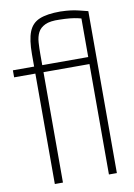

<svg xmlns="http://www.w3.org/2000/svg" viewBox="-102 -963 716 1024"><g transform="rotate(-10 255.5 -450.5)"><path d="M110 -634H154V0H110ZM298 -901Q333 -900 355.5 -897Q378 -894 398 -889Q418 -884 446 -877V-833Q421 -841 384.5 -849.5Q348 -858 287 -859Q236 -861 208.5 -848Q181 -835 169.5 -812Q158 -789 156 -758.5Q154 -728 154 -694V-494H110V-702Q110 -781 127 -824Q144 -867 185 -884Q226 -901 298 -901ZM432 -636V-598H-5V-636ZM403 0V-851H446V0Z"/></g></svg>

Font: Matangi Light
Style: Regular
Weight: 300
Designer: Prashant Pant
Foundry: The Graphic Ant
Version: Version 3.002